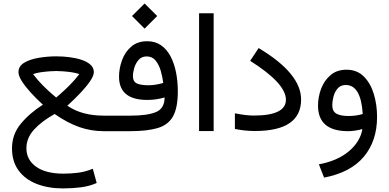

<svg xmlns="http://www.w3.org/2000/svg" viewBox="-20 -742 2201 1086"><path d="M222.7 -149.9Q187.5 -181.6 156 -216.1Q124.5 -250.5 104.5 -281.5Q84.5 -312.5 84.5 -334Q84.5 -367.7 116.9 -387.2Q149.4 -406.7 199 -415Q248.5 -423.3 299.3 -423.3Q335 -423.3 372.1 -418.7Q409.2 -414.1 440.7 -403.8Q472.2 -393.6 491.5 -376.2Q510.7 -358.9 510.7 -334Q510.7 -313 488.3 -280.8Q465.8 -248.5 431.4 -212.6Q397 -176.8 360.8 -144Q405.3 -114.3 456.1 -101.1Q506.8 -87.9 565.9 -87.9H595.2V0H565.9Q495.1 0 428.2 -23.4Q361.3 -46.9 289.1 -97.2Q214.8 -55.7 172.1 -8.5Q129.4 38.6 129.4 96.7Q129.4 161.6 184.1 200.9Q238.8 240.2 338.9 240.2Q379.4 240.2 421.1 235.1Q462.9 230 504.9 212.4L526.9 293Q486.8 311 438.2 317.4Q389.6 323.7 336.4 323.7Q252.9 323.7 187.7 298.3Q122.6 272.9 85.2 222.4Q47.9 171.9 47.9 96.7Q47.9 19 96.9 -41Q146 -101.1 222.7 -149.9ZM297.9 -340.3Q283.2 -340.3 259.5 -338.6Q235.8 -336.9 210.7 -333.3Q185.5 -329.6 167 -322.8Q194.3 -286.6 224.6 -256.6Q254.9 -226.6 276.4 -208.5Q297.9 -190.4 297.9 -190.4Q297.9 -190.4 318.8 -208.5Q339.8 -226.6 370.4 -256.6Q400.9 -286.6 428.7 -322.8Q410.2 -329.6 385.3 -333.3Q360.4 -336.9 336.7 -338.6Q313 -340.3 297.9 -340.3Z M726.6 -651.4 797.9 -722.2 869.1 -651.4 797.9 -580.1ZM911.1 -190.9Q864.7 -176.8 813 -176.8Q653.3 -176.8 653.3 -308.1Q653.3 -355 670.2 -401.4Q687 -447.8 722.4 -478.3Q757.8 -508.8 813 -508.8Q858.9 -508.8 891.8 -485.4Q924.8 -461.9 945.6 -421.6Q966.3 -381.3 976.1 -330.6Q985.8 -279.8 985.8 -225.6Q985.8 -132.3 958.5 -83.7Q931.2 -35.2 871.6 -17.6Q812 0 714.8 0H575.7V-87.9H720.2Q812 -87.9 861.3 -107.7Q910.6 -127.4 911.1 -190.9ZM903.3 -272.9Q899.4 -306.2 889.4 -340.8Q879.4 -375.5 860.4 -399.2Q841.3 -422.9 809.6 -422.9Q781.7 -422.9 764.6 -403.8Q747.6 -384.8 739.7 -358.9Q731.9 -333 731.9 -311.5Q731.9 -280.3 754.2 -270Q776.4 -259.8 819.3 -259.8Q840.3 -259.8 861.3 -263.2Q882.3 -266.6 903.3 -272.9Z M1106 -667H1188.5V-0.5H1106Z M1308.6 -101.1Q1371.1 -88.4 1415.5 -88.4Q1597.2 -88.4 1597.2 -177.7Q1597.2 -270.5 1395 -397.9L1442.9 -470.2Q1683.1 -326.7 1683.1 -179.2Q1683.1 -1 1421.9 -1Q1391.1 -1 1362.8 -4.2Q1334.5 -7.3 1308.6 -12.7Z M2029.8 -12.2Q2013.2 -6.8 1989.5 -3.4Q1965.8 0 1949.7 0Q1778.8 0 1778.8 -144.5Q1778.8 -192.9 1796.1 -239.5Q1813.5 -286.1 1849.4 -316.9Q1885.3 -347.7 1939.9 -347.7Q1999.5 -347.7 2037.8 -309.3Q2076.2 -271 2094.5 -210Q2112.8 -148.9 2112.8 -81.1Q2112.8 55.2 2037.8 144.5Q1962.9 233.9 1813 262.7L1783.7 187.5Q1890.1 167.5 1954.1 113Q2018.1 58.6 2029.8 -12.2ZM2031.7 -97.2Q2021.5 -261.2 1936 -261.2Q1906.2 -261.2 1889.4 -241.2Q1872.6 -221.2 1866 -194.6Q1859.4 -168 1859.4 -147Q1859.4 -113.3 1882.1 -99.6Q1904.8 -85.9 1952.1 -85.9Q1971.2 -85.9 1991.7 -88.6Q2012.2 -91.3 2031.7 -97.2Z"/></svg>

Font: Vazir WOL-UI
Style: Regular-WOL-UI
Weight: 400
Designer: Saber Rastikerdar
Foundry: Saber Rastikerdar
Version: Version 30.1.0